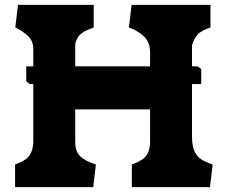

<svg xmlns="http://www.w3.org/2000/svg" viewBox="-20 -770 936 790"><path d="M783 -142Q792.5 -124.5 809.2 -113.8Q826 -103 855 -93L844 0H522.5V-93Q548 -102.5 564 -113Q580 -123.5 588.8 -141.2Q597.5 -159 597.5 -187.5V-320H289.5V-186Q289.5 -147.5 309.5 -127.5Q329.5 -107.5 374.5 -93L363.5 0H42V-93Q67.5 -102.5 83.5 -113.2Q99.5 -124 108.2 -142.8Q117 -161.5 117 -192.5V-568Q117 -599.5 97.2 -619.8Q77.5 -640 43 -657L54 -750H365.5V-657Q327.5 -643.5 311.8 -629.8Q296 -616 289.5 -589.5V-437H597.5V-554.5Q597.5 -594 574.8 -617.8Q552 -641.5 510.5 -657L521.5 -750H846V-657Q809.5 -644.5 794.8 -629.8Q780 -615 770 -584.5V-207Q770 -167 783 -142ZM103 -424 88 -435V-497H793L808 -486V-424Z"/></svg>

Font: TMT Limkin
Style: Regular
Weight: 400
Designer: Gabriel Drozdov
Version: Version 1.000;Glyphs 3.1.2 (3151)